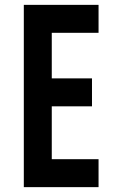

<svg xmlns="http://www.w3.org/2000/svg" viewBox="-20 -770 469 790"><path d="M385.5 -750V-635H193V-447.5H358.5V-332.5H193V-115H385.5V0H78V-750Z"/></svg>

Font: Mohave SemiBold
Style: Regular
Weight: 600
Designer: Gumpita Rahayu
Foundry: Tokotype
Version: Version 2.003